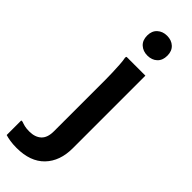

<svg xmlns="http://www.w3.org/2000/svg" viewBox="-419 -804 1061 1061"><g transform="rotate(45 111.5 -273.5)"><path d="M154 -632Q120 -632 97.5 -652.5Q75 -673 75 -710Q75 -746 97.5 -766.5Q120 -787 154 -787Q189 -787 211 -766.5Q233 -746 233 -710Q233 -673 211 -652.5Q189 -632 154 -632ZM4 240Q-25 240 -47 236.5Q-69 233 -85 228V114H-75Q-62 119 -47.5 122.5Q-33 126 -11 126Q34 126 59.5 102.5Q85 79 85 29V-377Q85 -397 84 -428Q83 -459 81 -489.5Q79 -520 75 -538L78 -546H225V21Q225 122 168 181Q111 240 4 240Z"/></g></svg>

Font: Kufam SemiBold
Style: Regular
Weight: 600
Designer: Wael Morcos, Artur Schmal
Foundry: Original Type
Version: Version 1.300; ttfautohint (v1.8.3)